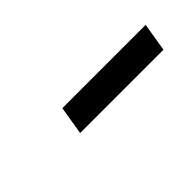

<svg xmlns="http://www.w3.org/2000/svg" viewBox="30 -979 541 541"><g transform="rotate(-45 300.0 -708.5)"><path d="M195 -666 209 -751H541L527 -666Z"/></g></svg>

Font: NKDuy Mono SemiBold
Style: Italic
Weight: 600
Italic angle: -9°
Monospace: yes
Designer: NKDuy
Foundry: NKDuy
Version: Version 2.251; ttfautohint (v1.8.4.7-5d5b)